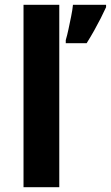

<svg xmlns="http://www.w3.org/2000/svg" viewBox="-20 -780 462 800"><path d="M227 0H78V-760H227ZM422 -750Q412 -728 399.5 -703.5Q387 -679 372.5 -653Q358 -627 341 -600H254V-613Q260 -633 265.5 -659Q271 -685 276.5 -712Q282 -739 284 -760H422Z"/></svg>

Font: Noto Sans Thaana
Style: Regular
Weight: 400
Designer: Monotype Design Team
Foundry: Monotype Imaging Inc.
Version: Version 2.001